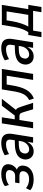

<svg xmlns="http://www.w3.org/2000/svg" viewBox="1155 -1696 672 3022"><g transform="rotate(-90 1491.0 -185.0)"><path d="M175 9Q122 9 76 -6Q30 -21 8 -47L41 -112Q67 -89 104 -76Q141 -63 182 -63Q235 -63 266 -84Q297 -105 305 -141Q313 -179 293 -197Q273 -215 227 -215H118L128 -283H234Q268 -283 292 -302Q316 -321 323 -354Q331 -391 310 -410Q289 -429 240 -429Q199 -429 161 -417Q123 -405 90 -381L72 -443Q105 -471 155.5 -486Q206 -501 261 -501Q349 -501 388.5 -464.5Q428 -428 414 -361Q409 -339 397 -318Q385 -297 368 -280.5Q351 -264 328 -254V-257Q370 -244 386 -211Q402 -178 391 -128Q383 -88 354 -56.5Q325 -25 280 -8Q235 9 175 9Z M621 9Q574 9 543 -13.5Q512 -36 499.5 -72.5Q487 -109 495 -149Q506 -199 537 -229Q568 -259 624 -273.5Q680 -288 765 -288H808L799 -226H763Q705 -226 668.5 -219Q632 -212 613.5 -195Q595 -178 588 -145Q580 -109 598 -85.5Q616 -62 654 -62Q681 -62 707.5 -77.5Q734 -93 754 -122.5Q774 -152 780 -193L801 -332Q810 -383 793 -404.5Q776 -426 731 -426Q698 -426 659.5 -415.5Q621 -405 577 -379L558 -446Q590 -465 622.5 -477.5Q655 -490 687.5 -495.5Q720 -501 751 -501Q807 -501 841.5 -483Q876 -465 889.5 -426.5Q903 -388 894 -326L842 0H755L772 -105H776Q760 -68 736.5 -42.5Q713 -17 684 -4Q655 9 621 9Z M983 0 1060 -492H1156L1124 -289H1184L1338 -492H1447L1257 -251L1245 -278Q1271 -273 1284 -263Q1297 -253 1304.5 -235.5Q1312 -218 1323 -187L1384 0H1282L1236 -154Q1229 -177 1222 -190Q1215 -203 1203.5 -209Q1192 -215 1170 -215H1113L1079 0Z M1451 12 1427 -62Q1459 -78 1482 -100Q1505 -122 1521.5 -154.5Q1538 -187 1550 -234Q1562 -281 1571 -345L1595 -492H1917L1839 0H1744L1810 -416H1672L1660 -344Q1648 -266 1630 -206.5Q1612 -147 1587 -104.5Q1562 -62 1529 -33.5Q1496 -5 1451 12Z M2115 9Q2068 9 2037 -13.5Q2006 -36 1993.5 -72.5Q1981 -109 1989 -149Q2000 -199 2031 -229Q2062 -259 2118 -273.5Q2174 -288 2259 -288H2302L2293 -226H2257Q2199 -226 2162.5 -219Q2126 -212 2107.5 -195Q2089 -178 2082 -145Q2074 -109 2092 -85.5Q2110 -62 2148 -62Q2175 -62 2201.5 -77.5Q2228 -93 2248 -122.5Q2268 -152 2274 -193L2295 -332Q2304 -383 2287 -404.5Q2270 -426 2225 -426Q2192 -426 2153.5 -415.5Q2115 -405 2071 -379L2052 -446Q2084 -465 2116.5 -477.5Q2149 -490 2181.5 -495.5Q2214 -501 2245 -501Q2301 -501 2335.5 -483Q2370 -465 2383.5 -426.5Q2397 -388 2388 -326L2336 0H2249L2266 -105H2270Q2254 -68 2230.5 -42.5Q2207 -17 2178 -4Q2149 9 2115 9Z M2417 131 2451 -76H2496Q2519 -111 2536 -151Q2553 -191 2565.5 -239.5Q2578 -288 2586 -348L2610 -492H2925L2858 -76H2925L2892 131H2810L2831 0H2520L2499 131ZM2584 -76H2768L2823 -417H2682L2668 -331Q2656 -259 2634.5 -192.5Q2613 -126 2584 -76Z"/></g></svg>

Font: Nunito Sans 10pt Condensed SemiBold
Style: Italic
Weight: 600
Width: 3
Italic angle: -9°
Designer: Vernon Adams
Foundry: Vernon Adams
Version: Version 3.101;gftools[0.9.27]